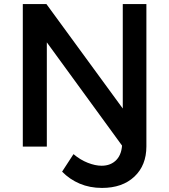

<svg xmlns="http://www.w3.org/2000/svg" viewBox="-20 -720 832 943"><path d="M699 -1Q699 92 640 147.5Q581 203 481 203Q421 203 371.5 182Q322 161 285 123L341 37Q374 65 411 79.5Q448 94 479 94Q525 94 552.5 64.5Q580 35 580 -20ZM92 -700H208L583 -187V-700H699V0H583L210 -512V0H92Z"/></svg>

Font: Alexandria
Style: Regular
Weight: 400
Designer: Mohamed Gaber
Foundry: Kief Type Foundry
Version: Version 5.100